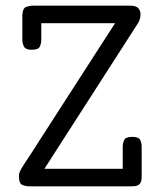

<svg xmlns="http://www.w3.org/2000/svg" viewBox="-20 -659 565 679"><path d="M47 -36Q47 -42 48.5 -47.5Q50 -53 57 -65Q64 -77 79.5 -100Q95 -123 122 -166L387 -577H126V-518Q126 -506 121 -494.5Q116 -483 91 -483Q71 -483 65 -494Q59 -505 59 -518V-605Q60 -630 72.5 -634.5Q85 -639 98 -639H439Q462 -639 469.5 -629.5Q477 -620 477 -609Q477 -598 473.5 -588.5Q470 -579 468 -577L137 -62H414V-141Q414 -152 419 -163.5Q424 -175 448 -175Q470 -175 475.5 -164.5Q481 -154 481 -141V-34Q481 -21 477.5 -14Q474 -7 468 -4Q462 -1 455.5 -0.5Q449 0 443 0H85Q71 0 59 -5Q47 -10 47 -36Z"/></svg>

Font: CMU Typewriter Custom
Style: Regular
Weight: 500
Monospace: yes
Version: Version 0.7.0